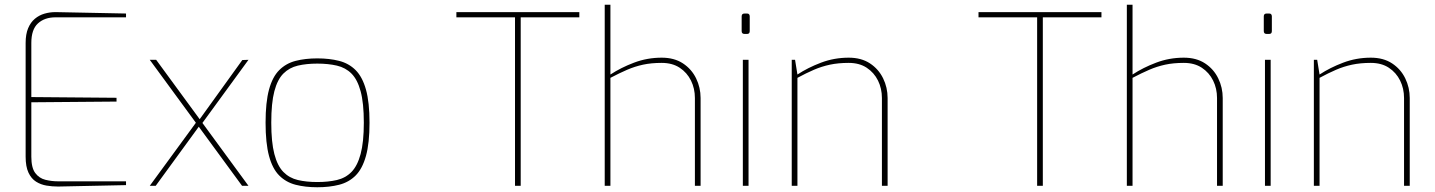

<svg xmlns="http://www.w3.org/2000/svg" viewBox="-20 -783 6047 809"><path d="M225 3Q200 3 176 -1Q152 -5 132 -17.5Q112 -30 100 -55.5Q88 -81 88 -123V-602Q88 -639 98.5 -664Q109 -689 127 -704Q145 -719 167.5 -725.5Q190 -732 214 -732Q264 -731 313.5 -730Q363 -729 412.5 -728Q462 -727 511 -726V-710H214Q168 -710 140 -684.5Q112 -659 112 -602V-374L471 -371V-355L112 -352V-123Q112 -76 128.5 -54Q145 -32 171 -25.5Q197 -19 224 -19H511V-3Q464 -2 416 -1Q368 0 320.5 1Q273 2 225 3Z M1000 0 611 -531H638L1027 0ZM611 0 807 -268 819 -251 636 0ZM830 -261 818 -276 1001 -530 1027 -531Z M1317 6Q1266 6 1225.5 -4.5Q1185 -15 1156.5 -43.5Q1128 -72 1113.5 -126Q1099 -180 1099 -266Q1099 -352 1113.5 -405.5Q1128 -459 1156.5 -487.5Q1185 -516 1225.5 -526.5Q1266 -537 1317 -537Q1368 -537 1409 -526.5Q1450 -516 1478.5 -487.5Q1507 -459 1522 -405.5Q1537 -352 1537 -266Q1537 -180 1522 -126Q1507 -72 1478.5 -43.5Q1450 -15 1409 -4.5Q1368 6 1317 6ZM1317 -16Q1363 -16 1399.5 -24.5Q1436 -33 1461 -58.5Q1486 -84 1499.5 -134Q1513 -184 1513 -266Q1513 -349 1499.5 -398.5Q1486 -448 1461 -473Q1436 -498 1399.5 -506.5Q1363 -515 1317 -515Q1271 -515 1235 -506.5Q1199 -498 1174 -473Q1149 -448 1136 -398.5Q1123 -349 1123 -266Q1123 -184 1136 -134Q1149 -84 1174 -58.5Q1199 -33 1235 -24.5Q1271 -16 1317 -16Z M2150 0V-710H1903V-732H2421V-710H2174V0Z M2528 0V-763H2552V-469Q2596 -498 2651.5 -519Q2707 -540 2768 -540Q2821 -540 2857.5 -516Q2894 -492 2913 -453Q2932 -414 2932 -370V0H2908V-370Q2908 -410 2891.5 -443.5Q2875 -477 2844 -497.5Q2813 -518 2768 -518Q2724 -518 2689.5 -510.5Q2655 -503 2622.5 -489Q2590 -475 2552 -455V0Z M3117 -640Q3105 -640 3105 -652V-714Q3105 -726 3117 -726H3128Q3134 -726 3136.5 -722.5Q3139 -719 3139 -714V-652Q3139 -640 3128 -640ZM3110 0V-531H3134V0Z M3316 0V-531H3330L3340 -469Q3384 -498 3439.5 -519Q3495 -540 3556 -540Q3609 -540 3645.5 -516Q3682 -492 3701 -453Q3720 -414 3720 -370V0H3696V-370Q3696 -410 3679.5 -443.5Q3663 -477 3632 -497.5Q3601 -518 3556 -518Q3512 -518 3477 -510.5Q3442 -503 3409.5 -489Q3377 -475 3340 -455V0Z M4350 0V-710H4103V-732H4621V-710H4374V0Z M4728 0V-763H4752V-469Q4796 -498 4851.5 -519Q4907 -540 4968 -540Q5021 -540 5057.5 -516Q5094 -492 5113 -453Q5132 -414 5132 -370V0H5108V-370Q5108 -410 5091.5 -443.5Q5075 -477 5044 -497.5Q5013 -518 4968 -518Q4924 -518 4889.5 -510.5Q4855 -503 4822.5 -489Q4790 -475 4752 -455V0Z M5317 -640Q5305 -640 5305 -652V-714Q5305 -726 5317 -726H5328Q5334 -726 5336.5 -722.5Q5339 -719 5339 -714V-652Q5339 -640 5328 -640ZM5310 0V-531H5334V0Z M5516 0V-531H5530L5540 -469Q5584 -498 5639.5 -519Q5695 -540 5756 -540Q5809 -540 5845.5 -516Q5882 -492 5901 -453Q5920 -414 5920 -370V0H5896V-370Q5896 -410 5879.5 -443.5Q5863 -477 5832 -497.5Q5801 -518 5756 -518Q5712 -518 5677 -510.5Q5642 -503 5609.5 -489Q5577 -475 5540 -455V0Z"/></svg>

Font: Exo Thin Thin
Style: Regular
Weight: 250
Version: Version 2.000